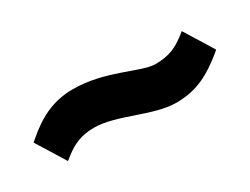

<svg xmlns="http://www.w3.org/2000/svg" viewBox="-29 -499 536 411"><g transform="rotate(-30 238.5 -294.0)"><path d="M19 -305 63 -234 72 -241C94 -258 114 -268 147 -268C202 -268 270 -226 327 -226C381 -226 415 -248 450 -276L457 -282L413 -353L404 -346C382 -329 362 -320 329 -320C294 -320 229 -362 149 -362C96 -362 60 -340 26 -311Z"/></g></svg>

Font: Charger Pro
Style: ExBdNar
Weight: 400
Designer: Jasper
Foundry: Cannot Into Space Fonts
Version: Version 1.09